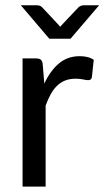

<svg xmlns="http://www.w3.org/2000/svg" viewBox="-20 -695 389 715"><path d="M57.6 0ZM64 0V-477.5H113.3Q127 -477.5 132.6 -472.2Q138.2 -466.8 139.2 -454.1L145 -383.8Q167 -431.2 199.2 -458.5Q231.4 -485.8 276.9 -485.8Q292 -485.8 305.2 -482.7Q318.4 -479.5 329.1 -472.2L322.3 -408.7Q320.8 -396.5 308.6 -396.5Q301.8 -396.5 289.3 -399.2Q276.9 -401.9 261.7 -401.9Q239.7 -401.9 222.9 -395.3Q206.1 -388.7 192.6 -375.7Q179.2 -362.8 168.9 -344.2Q158.7 -325.7 149.9 -301.8V0ZM57.6 -675.3H117.2Q129.4 -675.3 136.2 -668.5L196.3 -604.5Q200.2 -600.1 204.1 -595.2L212.4 -604.5L272.5 -668Q275.4 -670.9 280.8 -673.1Q286.1 -675.3 291.5 -675.3H349.1L242.7 -550.8H163.6Z"/></svg>

Font: Carlito
Style: Regular
Weight: 400
Designer: Lukasz Dziedzic
Foundry: tyPoland Lukasz Dziedzic
Version: Version 1.103; Beta1; all basic design good, some composites